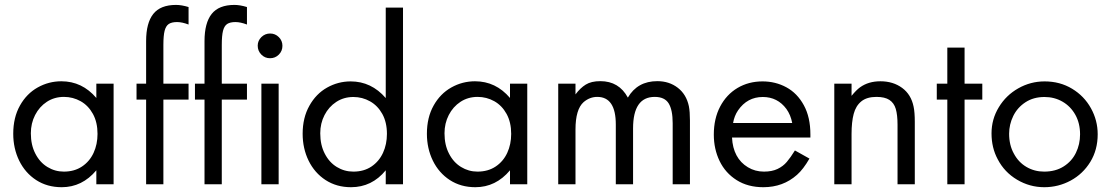

<svg xmlns="http://www.w3.org/2000/svg" viewBox="-20 -761 4588 793"><path d="M62.5 -325.2Q89.8 -374 135.5 -399.7Q181.2 -425.3 233.4 -425.3Q319.3 -425.3 377.9 -356.4V-415.5H449.2V0H377.9V-57.6Q319.3 12.2 234.9 12.2Q174.8 12.2 129.4 -17.3Q84 -46.9 59.3 -97.4Q34.7 -147.9 34.7 -208.5Q34.7 -275.9 62.5 -325.2ZM126 -126.5Q144.5 -90.3 175.8 -71.3Q207 -52.2 243.7 -52.2Q287.1 -52.2 318.6 -73.2Q350.1 -94.2 366.5 -129.6Q382.8 -165 382.8 -208Q382.8 -255.9 363.8 -290.5Q344.7 -325.2 313 -343Q281.2 -360.8 244.1 -360.8Q204.6 -360.8 173.6 -340.6Q142.6 -320.3 125 -285.9Q107.4 -251.5 107.4 -210.4Q107.4 -162.1 126 -126.5Z M543.9 -349.6V-415.5H583.5V-591.3Q583.5 -666 613 -703.4Q642.6 -740.7 707 -740.7Q730 -740.7 758.8 -731.9V-659.7Q731.9 -669.9 711.4 -669.9Q689 -669.9 677 -661.9Q665 -653.8 659.9 -633.8Q654.8 -613.8 654.8 -575.2V-415.5H758.8V-349.6H654.8V0H583.5V-349.6Z M785.2 -349.6V-415.5H824.7V-591.3Q824.7 -666 854.2 -703.4Q883.8 -740.7 948.2 -740.7Q971.2 -740.7 1000 -731.9V-659.7Q973.1 -669.9 952.6 -669.9Q930.2 -669.9 918.2 -661.9Q906.2 -653.8 901.1 -633.8Q896 -613.8 896 -575.2V-415.5H1000V-349.6H896V0H824.7V-349.6Z M1059.6 0V-415.5H1130.9V0ZM1059.6 -607.9Q1074.7 -622.6 1095.7 -622.6Q1116.7 -622.6 1131.6 -607.7Q1146.5 -592.8 1146.5 -571.8Q1146.5 -550.3 1131.6 -535.4Q1116.7 -520.5 1095.2 -520.5Q1074.2 -520.5 1059.3 -535.6Q1044.4 -550.8 1044.4 -572.3Q1044.4 -592.8 1059.6 -607.9Z M1257.8 -324.2Q1285.2 -373.5 1330.8 -399.2Q1376.5 -424.8 1428.2 -424.8Q1513.7 -424.8 1573.2 -356V-729.5H1644.5V0H1573.2V-57.6Q1516.1 12.2 1429.7 12.2Q1370.1 12.2 1324.7 -17.3Q1279.3 -46.9 1254.6 -97.4Q1230 -147.9 1230 -208.5Q1230 -274.9 1257.8 -324.2ZM1321.3 -126.5Q1339.8 -90.3 1371.1 -71.3Q1402.3 -52.2 1439.5 -52.2Q1482.9 -52.2 1514.2 -73.2Q1545.4 -94.2 1561.8 -129.6Q1578.1 -165 1578.1 -208Q1578.1 -255.9 1559.1 -290.3Q1540 -324.7 1508.3 -342.5Q1476.6 -360.4 1439.5 -360.4Q1399.9 -360.4 1368.9 -340.1Q1337.9 -319.8 1320.3 -285.6Q1302.7 -251.5 1302.7 -210.4Q1302.7 -162.1 1321.3 -126.5Z M1771 -325.2Q1798.3 -374 1844 -399.7Q1889.6 -425.3 1941.9 -425.3Q2027.8 -425.3 2086.4 -356.4V-415.5H2157.7V0H2086.4V-57.6Q2027.8 12.2 1943.4 12.2Q1883.3 12.2 1837.9 -17.3Q1792.5 -46.9 1767.8 -97.4Q1743.2 -147.9 1743.2 -208.5Q1743.2 -275.9 1771 -325.2ZM1834.5 -126.5Q1853 -90.3 1884.3 -71.3Q1915.5 -52.2 1952.1 -52.2Q1995.6 -52.2 2027.1 -73.2Q2058.6 -94.2 2075 -129.6Q2091.3 -165 2091.3 -208Q2091.3 -255.9 2072.3 -290.5Q2053.2 -325.2 2021.5 -343Q1989.7 -360.8 1952.6 -360.8Q1913.1 -360.8 1882.1 -340.6Q1851.1 -320.3 1833.5 -285.9Q1815.9 -251.5 1815.9 -210.4Q1815.9 -162.1 1834.5 -126.5Z M2285.6 -415.5H2356.9V-371.1Q2376.5 -397.5 2399.2 -411.6Q2421.9 -425.8 2459.5 -425.8Q2536.6 -425.8 2573.2 -357.9Q2612.8 -425.8 2694.8 -425.8Q2744.1 -425.8 2779.5 -398.4Q2814.9 -371.1 2825.2 -322.3Q2829.6 -299.8 2829.6 -263.7V0H2758.3V-252Q2758.3 -307.1 2741.7 -334Q2725.1 -360.8 2684.1 -360.8Q2594.7 -360.8 2594.7 -230.5V0H2523.4V-246.6Q2523.4 -360.8 2446.8 -360.8Q2416 -360.8 2390.6 -339.4Q2356.9 -309.6 2356.9 -226.1V0H2285.6Z M2928.2 -205.1Q2928.2 -271 2954.3 -320.8Q2980.5 -370.6 3026.1 -397.7Q3071.8 -424.8 3129.4 -424.8Q3183.1 -424.8 3228 -400.4Q3272.9 -376 3300 -326.4Q3327.1 -276.9 3327.1 -205.6V-192.9H3003.4Q3005.4 -150.4 3022 -119.4Q3038.6 -88.4 3068.8 -70.3Q3098.6 -52.2 3135.3 -52.2Q3168.5 -52.2 3191.4 -63.2Q3214.4 -74.2 3229.7 -92.3Q3245.1 -110.4 3263.2 -139.6L3323.2 -106Q3297.9 -62 3272 -39.1Q3214.4 12.2 3132.8 12.2Q3068.8 12.2 3022.5 -17.1Q2976.1 -46.4 2952.1 -95.9Q2928.2 -145.5 2928.2 -205.1ZM3007.8 -252.9H3252Q3245.6 -286.6 3228 -311Q3191.4 -360.4 3130.4 -360.4Q3066.4 -360.4 3028.3 -305.2Q3012.7 -282.2 3007.8 -252.9Z M3425.8 -415.5H3497.1V-365.2Q3517.1 -389.6 3532.2 -400.4Q3566.9 -425.3 3616.2 -425.3Q3668.9 -425.3 3706.1 -397.9Q3743.2 -370.6 3753.4 -320.3Q3758.3 -297.4 3758.3 -257.8V0H3687V-245.6Q3687 -286.6 3679.7 -311.3Q3672.4 -335.9 3653.3 -348.4Q3634.3 -360.8 3600.1 -360.8Q3560.1 -360.8 3537.4 -342.3Q3514.6 -323.7 3505.9 -290.5Q3497.1 -257.3 3497.1 -207.5V0H3425.8Z M3849.1 -349.6V-415.5H3892.6V-564.5H3963.9V-415.5H4037.1V-349.6H3963.9V0H3892.6V-349.6Z M4105.5 -318.4Q4135.3 -367.7 4185.8 -396.2Q4236.3 -424.8 4294.4 -424.8Q4357.9 -424.8 4408 -394.5Q4458 -364.3 4485.8 -314Q4513.7 -263.7 4513.7 -206.5Q4513.7 -142.1 4483.2 -92.3Q4452.6 -42.5 4401.9 -15.1Q4351.1 12.2 4293 12.2Q4232.9 12.2 4180.7 -18.8Q4128.4 -49.8 4100.6 -103.5Q4075.2 -150.9 4075.2 -210Q4075.2 -269 4105.5 -318.4ZM4167.5 -126.5Q4186.5 -90.8 4219.5 -71.5Q4252.4 -52.2 4292.5 -52.2Q4339.4 -52.2 4373 -73.5Q4406.7 -94.7 4423.8 -129.9Q4440.9 -165 4440.9 -206.1Q4440.9 -252 4421.4 -286.9Q4401.9 -321.8 4368.4 -341.1Q4335 -360.4 4293.9 -360.4Q4248.5 -360.4 4215.3 -338.6Q4182.1 -316.9 4165 -282Q4147.9 -247.1 4147.9 -208.5Q4147.9 -161.6 4167.5 -126.5Z"/></svg>

Font: NMS Futura Pro Book
Style: Regular
Weight: 400
Designer: Blend3rman
Version: Version 0.1